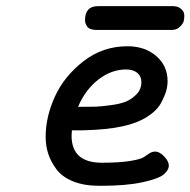

<svg xmlns="http://www.w3.org/2000/svg" viewBox="-20 -598 617 622"><path d="M127.9 -154.8Q127.9 -219.7 158 -285.4Q188 -351.1 250.5 -399.7Q313 -448.2 393.1 -448.2Q449.2 -448.2 486.1 -416.5Q522.9 -384.8 522.9 -335Q522.9 -319.8 518.6 -304Q514.2 -288.1 501.5 -264.2Q488.8 -240.2 456.8 -219.7Q424.8 -199.2 377.9 -189Q328.1 -177.7 248 -175.8H212.9Q211.9 -164.6 211.9 -158.2Q211.9 -71.3 309.1 -70.8Q365.2 -70.8 400.6 -76.4Q436 -82 446 -89.1Q456.1 -96.2 464.6 -101.6Q473.1 -106.9 482.9 -106.9Q497.1 -106.9 512 -91.1Q526.9 -75.2 526.9 -62Q526.9 -46.9 510.5 -33Q494.1 -19 441.7 -7.6Q389.2 3.9 307.1 3.9H301.8Q252 3.9 216.6 -10.5Q181.2 -24.9 162.6 -50Q144 -75.2 136 -100.6Q127.9 -126 127.9 -154.8ZM232.9 -252H245.1Q272 -252 289.1 -252.4Q306.2 -252.9 337.6 -257.1Q369.1 -261.2 388.2 -269Q407.2 -276.9 422.6 -293Q438 -309.1 438 -332Q438 -351.1 424.6 -362.1Q411.1 -373 388.2 -373Q341.3 -373 299.1 -340.6Q256.8 -308.1 232.9 -252ZM255.4 -532.2Q255.4 -578.1 297.4 -578.1H540Q555.2 -578.1 564.2 -571Q573.2 -564 575.2 -557.9Q577.1 -551.8 577.1 -546.9Q577.1 -540 575.7 -531.5Q574.2 -522.9 563.7 -512Q553.2 -501 536.1 -501H290Q269 -502 262.2 -512.2Q255.4 -522.5 255.4 -532.2Z"/></svg>

Font: CMU Typewriter Text
Style: BoldItalic
Weight: 700
Italic angle: -14.04°
Version: Version 0.7.0